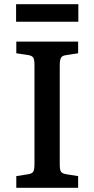

<svg xmlns="http://www.w3.org/2000/svg" viewBox="-20 -899 452 919"><path d="M58 0V-56L115 -65Q134 -68 139.5 -78Q145 -88 145 -115V-588Q145 -614 139 -623.5Q133 -633 112 -636L58 -644V-700H354V-644L296 -635Q278 -633 272 -622.5Q266 -612 266 -585V-112Q266 -86 272 -77Q278 -68 298 -65L354 -56V0ZM57 -795V-879H355V-795Z"/></svg>

Font: Literata 12pt Medium
Style: Regular
Weight: 500
Designer: Latin by Veronika Burian and Jose Scaglione. Greek by Irene Vlachou. Cyrillic by Vera Evstafieva.
Foundry: TypeTogether
Version: Version 3.002